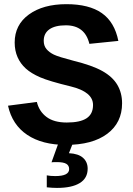

<svg xmlns="http://www.w3.org/2000/svg" viewBox="-20 -689 640 926"><path d="M568.8 -190.9Q568.8 -97.2 497.3 -43.7Q425.8 9.8 298.3 9.8Q183.6 9.8 111.3 -38.6Q39.1 -86.9 18.6 -179.2L157.7 -197.3Q168.9 -151.4 204.6 -124.8Q240.2 -98.1 302.2 -98.1Q366.7 -98.1 397.7 -118.7Q428.7 -139.2 428.7 -182.6Q428.7 -214.8 401.4 -237.1Q374 -259.3 321.8 -272Q216.8 -297.4 173.6 -316.2Q130.4 -335 104.5 -358.4Q78.6 -381.8 64.7 -413.3Q50.8 -444.8 50.8 -483.9Q50.8 -569.3 119.4 -619.1Q188 -668.9 300.3 -668.9Q409.7 -668.9 471.2 -625.7Q532.7 -582.5 550.8 -491.7L411.1 -477.5Q389.6 -566.9 297.4 -566.9Q245.6 -566.9 218.3 -547.6Q190.9 -528.3 190.9 -492.2Q190.9 -468.3 204.1 -452.4Q217.3 -436.5 240 -425.5Q262.7 -414.6 332.5 -396.5Q424.3 -374 473.6 -346.4Q522.9 -318.8 545.9 -279.8Q568.8 -240.7 568.8 -190.9ZM402.8 124.5Q402.8 170.4 364.7 193.8Q326.7 217.3 254.9 217.3Q232.9 217.3 205.6 214.4V156.7Q222.7 160.2 246.6 160.2Q313.5 160.2 313.5 126.5Q313.5 109.4 299.8 101.1Q286.1 92.8 253.9 92.8Q235.4 92.8 228.5 93.8L262.2 0H332L312.5 49.8Q358.4 52.2 380.6 72.3Q402.8 92.3 402.8 124.5Z"/></svg>

Font: Cousine
Style: Bold
Weight: 700
Monospace: yes
Designer: Steve Matteson
Foundry: Ascender Corporation
Version: Version 1.20